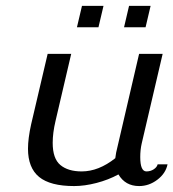

<svg xmlns="http://www.w3.org/2000/svg" viewBox="-20 -623 590 653"><path d="M75.2 0ZM492.2 -530.3ZM418.9 -603H492.2L475.1 -530.3H401.9ZM258.8 -603H332L314.9 -530.3H241.7ZM461.9 -134.8Q457 -113.3 457 -88.9Q457 -40 478 -40Q491.7 -40 502.7 -47.1Q513.7 -54.2 516.1 -64H549.8Q543.5 -33.2 515.1 -11.7Q486.8 9.8 453.1 9.8Q406.2 9.8 382.8 -29.8Q348.6 -11.2 308.1 -0.7Q267.6 9.8 231.9 9.8Q150.9 9.8 113 -21.2Q75.2 -52.2 75.2 -117.2Q75.2 -151.9 85.9 -200.2L142.1 -439.9H222.2L168.9 -211.9Q159.2 -170.9 159.2 -137.2Q159.2 -83.5 185.3 -61.8Q211.4 -40 257.8 -40Q315.4 -40 372.1 -85Q372.1 -86.4 375 -104L453.1 -439.9H533.2Z"/></svg>

Font: Pfennig
Style: Italic
Weight: 500
Italic angle: -13°
Version: Version 20120410 ; ttfautohint (v0.8)